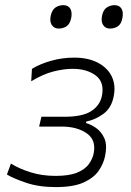

<svg xmlns="http://www.w3.org/2000/svg" viewBox="-20 -734 521 763"><path d="M202 9.5Q134 9.5 83.5 -7.8Q33 -25 7.5 -40.5L23.5 -84Q56 -63.5 101.8 -49.2Q147.5 -35 200.5 -35Q255 -35 286.5 -48Q318 -61 332.8 -81.5Q347.5 -102 352 -123.5Q354.5 -136 354.5 -146.5Q354.5 -183 325 -204Q286.5 -231 224.5 -231H135.5L144.5 -270H236Q307.5 -270 342.2 -292.2Q377 -314.5 385 -353Q387.5 -366 387.5 -377Q387.5 -413.5 360.5 -434Q325 -460.5 268.5 -460.5Q234 -460.5 192.5 -450Q151 -439.5 104 -411L107 -460.5Q139 -480 183.2 -492.5Q227.5 -505 275 -505Q330 -505 368.5 -485Q407 -465 424 -430.5Q435 -407.5 435 -381Q435 -367 432 -352Q423.5 -306 391.8 -282.2Q360 -258.5 323 -251L321.5 -245Q339.5 -240.5 361 -226Q382.5 -211.5 395 -184Q401.5 -168.5 401.5 -148.5Q401.5 -132.5 397.5 -113.5Q391.5 -83.5 372.2 -55.5Q353 -27.5 312.5 -9Q272 9.5 202 9.5ZM416.5 -620.5Q399 -620.5 390 -634.5Q384 -643.5 384 -656.5Q384 -663 385.5 -671Q390 -694.5 404 -704Q418 -713.5 435.5 -713.5Q454 -713.5 462.5 -700Q468 -691 468 -678Q468 -671 466.5 -663Q462.5 -639.5 449 -630Q435.5 -620.5 416.5 -620.5ZM213 -620.5Q195.5 -620.5 186 -634.5Q180 -643.5 180 -656.5Q180 -663 181.5 -671Q186.5 -694.5 200.2 -704Q214 -713.5 232 -713.5Q250.5 -713.5 259 -700Q264.5 -690.5 264.5 -677.5Q264.5 -670.5 263 -663Q258.5 -639.5 245 -630Q231.5 -620.5 213 -620.5Z"/></svg>

Font: Heraclito ExtraLight
Style: Italic
Weight: 200
Italic angle: -12°
Designer: Kostas Bartsokas (font) & Cristiano Sobral (main changes)
Foundry: Kostas Bartsokas (font) & Cristiano Sobral (main changes)
Version: Version 1.00;July 8, 2020;FontCreator 13.0.0.2655 64-bit